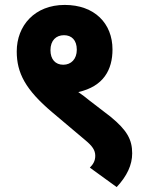

<svg xmlns="http://www.w3.org/2000/svg" viewBox="-20 -652 579 780"><path d="M48 -443C48 -356 83 -288 192 -196L326 -83C355 -59 367 -42 367 -19C367 2 358 16 345 29L454 108C496 63 517 18 517 -29C517 -85 496 -123 429 -178L343 -244C330 -255 314 -267 298 -278C401 -301 437 -369 437 -451C437 -557 364 -632 243 -632C121 -632 48 -548 48 -443ZM185 -448C185 -488 208 -509 240 -509C271 -509 292 -489 292 -450C292 -412 269 -389 237 -389C205 -389 185 -411 185 -448Z"/></svg>

Font: Noto Sans SemiCondensed ExtraBold
Style: Italic
Weight: 800
Width: 4
Italic angle: -12°
Designer: Monotype Design Team
Foundry: Monotype Imaging Inc.
Version: Version 2.013